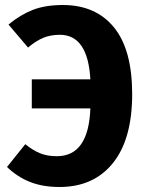

<svg xmlns="http://www.w3.org/2000/svg" viewBox="-20 -730 581 767"><path d="M508 -354Q508 -174 431 -78.5Q354 17 218 17Q150 17 99 -3.5Q48 -24 8 -63L81 -154Q112 -129 140.5 -117.5Q169 -106 207 -106Q334 -106 341 -297H107V-413H341Q331 -591 219 -591Q182 -591 153 -579Q124 -567 92 -540L14 -632Q61 -671 111 -690.5Q161 -710 231 -710Q362 -710 435 -621Q508 -532 508 -354Z"/></svg>

Font: FiraGOUPP
Style: Bold
Weight: 700
Designer: bBox Type
Foundry: bBox Type GmbH
Version: Version 1.001